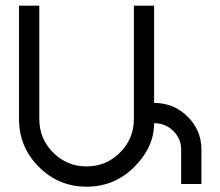

<svg xmlns="http://www.w3.org/2000/svg" viewBox="-20 -665 797 694"><path d="M293 9.8Q191.9 9.8 120.4 -61.8Q48.8 -133.3 48.8 -234.4V-644.5H122.1V-234.4Q122.1 -163.6 172.1 -113.5Q222.2 -63.5 293 -63.5Q363.8 -63.5 413.8 -113.5Q463.9 -163.6 463.9 -234.4V-644.5H537.1V-293Q607.9 -293 658 -243.7Q708 -194.3 708 -124.5V0H634.8V-124.5Q634.8 -164.1 606.2 -191.9Q577.6 -219.7 537.1 -219.7Q537.1 -133.3 465.6 -61.8Q394 9.8 293 9.8Z"/></svg>

Font: Catrinity
Style: Regular
Weight: 400
Designer: Alexander Lange
Foundry: High-Logic / Made with FontCreator
Version: Version 2.090;May 20, 2024;FontCreator 15.0.0.2974 64-bit